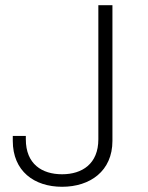

<svg xmlns="http://www.w3.org/2000/svg" viewBox="-20 -706 566 736"><path d="M29 -185V-166C29 -50 111 10 218 10C325 10 411 -50 411 -166V-686H357V-172C357 -78 295 -38 218 -38C141 -38 79 -77 79 -172V-185Z"/></svg>

Font: Chivo Light
Style: Regular
Weight: 300
Designer: Hector Gatti
Foundry: Omnibus-Type
Version: Version 1.003;PS 001.003;hotconv 1.0.70;makeotf.lib2.5.58329